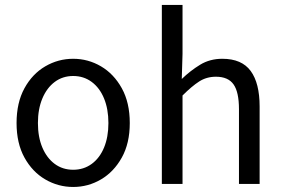

<svg xmlns="http://www.w3.org/2000/svg" viewBox="-20 -732 1126 764"><path d="M271.2 12Q211.6 12 160.1 -18.1Q108.7 -48.1 77.3 -105Q45.9 -161.9 45.9 -242.4Q45.9 -323.5 77.3 -380.8Q108.7 -438 160.1 -468Q211.6 -498.1 271.2 -498.1Q330.7 -498.1 381.9 -468Q433 -438 464.7 -380.8Q496.4 -323.5 496.4 -242.4Q496.4 -161.9 464.7 -105Q433 -48.1 381.9 -18.1Q330.7 12 271.2 12ZM271.2 -56.5Q313 -56.5 344.8 -79.7Q376.6 -102.9 394 -144.8Q411.4 -186.7 411.4 -242.4Q411.4 -298.1 394 -340.3Q376.6 -382.6 344.8 -406.1Q313 -429.6 271.2 -429.6Q229.4 -429.6 197.9 -406.1Q166.4 -382.6 148.6 -340.3Q130.9 -298.1 130.9 -242.4Q130.9 -186.7 148.6 -144.8Q166.4 -102.9 197.9 -79.7Q229.4 -56.5 271.2 -56.5Z M624 0V-712.4H706.3V-517.6L703.3 -417.7Q737.5 -450.8 776.3 -474.4Q815 -498.1 864.7 -498.1Q942 -498.1 977.6 -449.5Q1013.1 -401 1013.1 -308V0H930.9V-297.4Q930.9 -365.6 909.4 -396.1Q887.9 -426.7 839.2 -426.7Q801.9 -426.7 772.6 -407.8Q743.3 -389 706.3 -352V0Z"/></svg>

Font: Source Sans 3 VF
Style: Regular
Weight: 200
Designer: Paul D. Hunt
Foundry: Adobe
Version: Version 3.046;hotconv 1.0.118;makeotfexe 2.5.65603